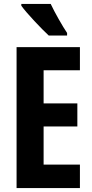

<svg xmlns="http://www.w3.org/2000/svg" viewBox="-20 -953 467 973"><path d="M237 -933H88V-924C114 -887 192 -805 227 -773H320V-786C298 -818 256 -892 237 -933ZM385 0V-119H201V-312H372V-429H201V-597H385V-714H64V0Z"/></svg>

Font: Noto Sans Georgian ExtraCondensed Bold
Style: Regular
Weight: 700
Width: 2
Designer: Monotype Design Team, Akaki Razmadze
Foundry: Google LLC
Version: Version 2.005